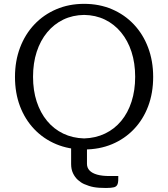

<svg xmlns="http://www.w3.org/2000/svg" viewBox="-20 -765 853 974"><path d="M517.4 188.6Q479.4 188.6 455.5 184.2Q431.6 179.8 406.8 168.8Q390.5 161.6 375.3 147.9Q360.1 134.3 350.4 114Q340.8 93.8 340.8 67.3V-37.6H421.2V66.1Q421.2 86.1 434.2 99.8Q447.2 113.6 472.6 120.8Q497.9 128 535.1 128Q546.3 128 557.6 128Q568.9 128 580.1 128Q581.1 155.7 576.7 168.5Q572.2 181.3 558.5 185Q544.7 188.6 517.4 188.6ZM406.7 -6.7Q329.4 -6.7 265 -33.6Q200.6 -60.6 153.8 -109.8Q106.9 -159 81.4 -226.2Q56 -293.5 56 -374.7Q56 -455.5 81.7 -523.4Q107.4 -591.4 154.5 -641.1Q201.5 -690.7 265.7 -718.1Q329.9 -745.5 406.7 -745.5Q483.9 -745.5 548.1 -718.1Q612.2 -690.7 659 -641.1Q705.9 -591.4 731.4 -523.6Q757 -455.8 757 -374.7Q757 -293.5 731.7 -226.2Q706.4 -159 659.5 -109.8Q612.7 -60.6 548.5 -33.6Q484.3 -6.7 406.7 -6.7ZM406.7 -62.8Q465.1 -64.5 512.8 -87.4Q560.6 -110.2 594.8 -151.4Q629 -192.6 647.3 -249.5Q665.7 -306.4 665.7 -375.5Q665.7 -444.9 647.1 -502.1Q628.5 -559.2 594 -600.9Q559.6 -642.6 512.1 -665.6Q464.6 -688.5 406.7 -689.3Q348.7 -688.5 301.2 -665.6Q253.7 -642.6 219.3 -600.9Q184.8 -559.2 166.2 -502.1Q147.6 -444.9 147.6 -375.5Q147.6 -306.4 166.1 -249.7Q184.7 -192.9 218.9 -151.6Q253.1 -110.2 300.6 -87.4Q348.2 -64.5 406.7 -62.8Z"/></svg>

Font: Russolo 10pt ExtraLight
Style: Regular
Weight: 200
Designer: Micah Stupak-Hahn
Version: Version 1.000